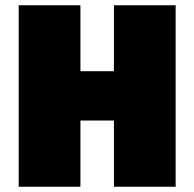

<svg xmlns="http://www.w3.org/2000/svg" viewBox="-20 -708 737 728"><path d="M51 0V-688H285V-438H412V-688H646V0H412V-251H285V0Z"/></svg>

Font: Saira Black
Style: Regular
Weight: 900
Designer: Hector Gatti with collaboration of the Omnibus-Type team
Foundry: Omnibus-Type
Version: Version 1.100; ttfautohint (v1.8.3)